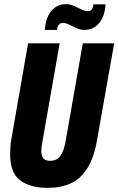

<svg xmlns="http://www.w3.org/2000/svg" viewBox="-20 -898 573 930"><path d="M211 12Q126 12 77.5 -24.5Q29 -61 29 -152Q29 -169 30.5 -188.5Q32 -208 36 -230L116 -688H269L186 -215Q183 -200 181.5 -187.5Q180 -175 180 -165Q180 -142 190.5 -130.5Q201 -119 223 -119Q256 -119 273 -143.5Q290 -168 298 -215L381 -688H533L451 -225Q436 -135 403 -83Q370 -31 322 -9.5Q274 12 211 12ZM197 -753Q200 -794 213.5 -821.5Q227 -849 249 -863.5Q271 -878 299 -878Q319 -878 338 -869.5Q357 -861 374 -852.5Q391 -844 405 -844Q417 -844 424 -852Q431 -860 432 -877H491Q489 -837 475 -809Q461 -781 439 -767Q417 -753 389 -753Q369 -753 350.5 -761.5Q332 -770 315 -778.5Q298 -787 284 -787Q272 -787 265 -778.5Q258 -770 256 -753Z"/></svg>

Font: Archivo ExtraCondensed ExtraBold
Style: Italic
Weight: 800
Width: 2
Italic angle: -10°
Designer: Hector Gatti
Foundry: Omnibus-Type
Version: Version 2.001